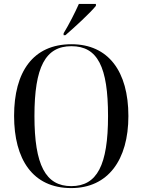

<svg xmlns="http://www.w3.org/2000/svg" viewBox="-20 -951 729 981"><path d="M305 -781V-771H314C363 -813 442 -886 470 -921V-931H383C363 -886 333 -827 305 -781ZM344 10C532 10 636 -134 636 -358C636 -586 534 -725 345 -725C148 -725 52 -583 52 -359C52 -137 147 10 344 10ZM344 0C213 0 156 -108 156 -358C156 -609 212 -715 345 -715C479 -715 532 -609 532 -358C532 -107 476 0 344 0Z"/></svg>

Font: Noto Serif Display SemiCondensed
Style: Regular
Weight: 400
Width: 4
Designer: Monotype Design Team
Foundry: Monotype Imaging Inc.
Version: Version 2.009